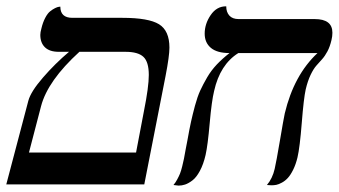

<svg xmlns="http://www.w3.org/2000/svg" viewBox="-34 -580 1066 604"><path d="M360.8 -417H215.8Q116.2 -326.2 95.2 -246.1L57.1 -100.1H394L418.9 -231Q434.1 -306.6 434.1 -344.2Q434.1 -385.3 417.2 -401.1Q400.4 -417 360.8 -417ZM419.9 0H-14.2L55.2 -263.2Q63 -292 101.1 -335.9Q139.2 -379.9 183.1 -417H150.9Q122.1 -417 107.4 -431.2Q92.8 -445.3 92.8 -470.2Q92.8 -478.5 96.2 -490.2Q100.6 -509.3 108.2 -523.7Q115.7 -538.1 123.8 -544.4Q131.8 -550.8 139.2 -554.4Q146.5 -558.1 151.4 -558.6L155.8 -559.1Q155.8 -523.9 193.8 -523.9H351.1Q433.6 -523.9 466.3 -503.7Q499 -483.4 499 -430.2Q499 -403.8 486.8 -340.8Z M927.7 -298.8Q921.4 -270.5 915.3 -193.4Q909.2 -116.2 901.9 -85Q896.5 -62.5 888.2 -45.9Q879.9 -29.3 871.6 -20.3Q863.3 -11.2 853 -5.6Q842.8 0 835.2 1.5Q827.6 2.9 819.8 2.9L805.7 2Q823.2 -18.6 830.1 -48.8Q835.4 -71.8 846.7 -138.4Q857.9 -205.1 861.8 -223.1Q890.6 -343.8 964.8 -413.1H715.8Q658.2 -377 639.6 -293.9Q631.8 -262.2 625.7 -192.6Q619.6 -123 612.8 -92.8Q606 -63 594.7 -42.2Q583.5 -21.5 571 -12.2Q558.6 -2.9 548.3 0.5Q538.1 3.9 527.8 3.9L511.7 2Q518.1 -5.4 523.4 -15.4Q528.8 -25.4 532.2 -33.7Q535.6 -42 539.3 -57.1Q543 -72.3 544.7 -80.8Q546.4 -89.4 550 -109.6Q553.7 -129.9 555.7 -139.2Q562 -174.8 566.9 -197Q571.8 -219.2 579.3 -247.3Q586.9 -275.4 595.9 -295.2Q605 -314.9 617.7 -336.7Q630.4 -358.4 647.9 -377Q665.5 -395.5 688 -413.1Q648.9 -413.1 629.4 -429.4Q609.9 -445.8 609.9 -474.1Q609.9 -504.9 628.7 -532.5Q647.5 -560.1 676.8 -560.1H677.7Q677.7 -542 687.5 -531Q697.3 -520 716.8 -520H956.1Q1011.7 -520 1011.7 -477.1Q1011.7 -465.8 1008.8 -454.1Q1003.9 -433.1 996.1 -418.5Q988.3 -403.8 979.5 -394Q970.7 -384.3 961.4 -373.8Q952.1 -363.3 943.1 -344.5Q934.1 -325.7 927.7 -298.8Z"/></svg>

Font: Common Serif News
Style: Italic
Weight: 450
Italic angle: -12°
Designer: Philipp H. Poll, Khaled Hosny
Foundry: Stefan Peev, Context Ltd.
Version: Version 1.026